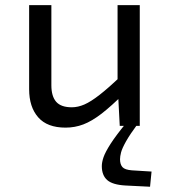

<svg xmlns="http://www.w3.org/2000/svg" viewBox="-20 -485 654 740"><path d="M518.7 0H441.5L434.7 -130.9H433.1V-465.3H518.7ZM446.4 -191.7 460.1 -126.5Q409.3 -76.2 371.6 -47Q333.9 -17.9 301.2 -5.5Q268.5 6.9 232.8 6.9Q161.8 6.9 127.1 -33Q92.3 -72.8 92.3 -141V-465.3H178V-156.3Q178 -114 196.5 -92.7Q215.1 -71.5 256.7 -71.5Q280.3 -71.5 305.3 -82.3Q330.3 -93.2 363.9 -119.5Q397.5 -145.7 446.4 -191.7ZM372.4 155.2Q372.4 140.3 379.1 120.7Q385.9 101.1 406.1 69.5Q426.4 37.8 467.4 -12.3L512.9 -10.5Q480.8 32.9 465.7 59.9Q450.6 86.9 446.6 102.4Q442.6 118 442.6 128.8Q442.6 148.6 452 159.1Q461.3 169.5 488.4 171.5L564.1 176.2L558.3 234.7L464 230Q414 227.3 393.2 209Q372.4 190.6 372.4 155.2Z"/></svg>

Font: Intel One Mono Light
Style: Regular
Weight: 300
Monospace: yes
Designer: Fred Shallcrass
Foundry: Frere-Jones Type LLC
Version: Version 1.004